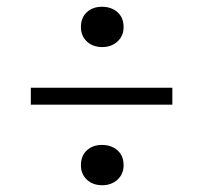

<svg xmlns="http://www.w3.org/2000/svg" viewBox="-20 -625 600 567"><path d="M345 -545Q345 -519 327 -502.5Q309 -486 282 -486Q254 -486 236.5 -502.5Q219 -519 219 -545Q219 -573 236.5 -589Q254 -605 281 -605Q309 -605 327 -589Q345 -573 345 -545ZM345 -137Q345 -111 327 -94.5Q309 -78 282 -78Q254 -78 236.5 -94.5Q219 -111 219 -137Q219 -165 236.5 -181Q254 -197 281 -197Q309 -197 327 -181Q345 -165 345 -137ZM489 -366V-316H71V-366Z"/></svg>

Font: Roboto Serif 20pt ExtraLight
Style: Regular
Weight: 250
Version: Version 1.008